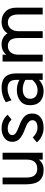

<svg xmlns="http://www.w3.org/2000/svg" viewBox="914 -1478 575 2444"><g transform="rotate(-90 1202.0 -255.5)"><path d="M392.6 0Q392.6 -12.7 392.6 -48.8Q345.7 11.7 263.7 11.7Q170.9 11.7 124 -42Q78.1 -95.7 78.1 -215.8Q78.1 -314.5 78.1 -510.7Q99.6 -510.7 165 -510.7Q165 -433.6 165 -203.1Q165 -133.8 194.3 -101.6Q223.6 -69.3 275.4 -69.3Q392.6 -69.3 392.6 -201.2Q392.6 -304.7 392.6 -510.7Q415 -510.7 480.5 -510.7Q480.5 -382.8 480.5 0Q458 0 392.6 0Z M797.9 11.7Q742.2 11.7 693.4 -11.7Q643.6 -35.2 612.3 -74.2Q632.8 -91.8 674.8 -127Q731.4 -66.4 799.8 -66.4Q842.8 -66.4 868.2 -82Q894.5 -98.6 894.5 -130.9Q894.5 -155.3 875 -174.8Q856.4 -194.3 836.9 -203.1Q816.4 -212.9 777.3 -227.5Q699.2 -256.8 659.2 -293Q619.1 -329.1 619.1 -387.7Q619.1 -450.2 668 -486.3Q716.8 -523.4 791 -523.4Q898.4 -523.4 963.9 -446.3Q943.4 -429.7 903.3 -396.5Q856.4 -445.3 790 -445.3Q752 -445.3 728.5 -429.7Q705.1 -415 705.1 -387.7Q705.1 -373 712.9 -360.4Q720.7 -347.7 739.3 -336.9Q759.8 -326.2 770.5 -320.3Q782.2 -315.4 813.5 -302.7Q894.5 -274.4 936.5 -237.3Q979.5 -200.2 979.5 -132.8Q979.5 -65.4 930.7 -26.4Q881.8 11.7 797.9 11.7Z M1408.2 0Q1408.2 -11.7 1408.2 -46.9Q1345.7 11.7 1263.7 11.7Q1182.6 11.7 1133.8 -32.2Q1085 -77.1 1085 -160.2Q1085 -243.2 1140.6 -286.1Q1195.3 -329.1 1276.4 -329.1Q1350.6 -329.1 1408.2 -295.9Q1408.2 -307.6 1408.2 -332Q1408.2 -396.5 1379.9 -421.9Q1351.6 -447.3 1296.9 -447.3Q1220.7 -447.3 1148.4 -396.5Q1139.6 -419.9 1123 -468.8Q1205.1 -523.4 1308.6 -523.4Q1490.2 -523.4 1490.2 -338.9Q1490.2 -225.6 1490.2 0Q1469.7 0 1408.2 0ZM1276.4 -65.4Q1351.6 -65.4 1408.2 -131.8Q1408.2 -161.1 1408.2 -219.7Q1353.5 -253.9 1288.1 -253.9Q1235.4 -253.9 1201.2 -230.5Q1167 -206.1 1167 -160.2Q1167 -117.2 1195.3 -90.8Q1224.6 -65.4 1276.4 -65.4Z M2240.2 0Q2240.2 -77.1 2240.2 -309.6Q2240.2 -443.4 2137.7 -443.4Q2088.9 -443.4 2057.6 -405.3Q2027.3 -368.2 2027.3 -306.6Q2027.3 -205.1 2027.3 0Q2005.9 0 1940.4 0Q1940.4 -77.1 1940.4 -309.6Q1940.4 -443.4 1838.9 -443.4Q1787.1 -443.4 1757.8 -407.2Q1728.5 -372.1 1728.5 -310.5Q1728.5 -207 1728.5 0Q1707 0 1641.6 0Q1641.6 -127.9 1641.6 -510.7Q1663.1 -510.7 1728.5 -510.7Q1728.5 -499 1728.5 -462.9Q1773.4 -523.4 1862.3 -523.4Q1905.3 -523.4 1942.4 -503.9Q1978.5 -484.4 2000 -448.2Q2048.8 -523.4 2147.5 -523.4Q2227.5 -523.4 2277.3 -473.6Q2327.1 -424.8 2327.1 -335Q2327.1 -223.6 2327.1 0Q2305.7 0 2240.2 0Z"/></g></svg>

Font: Overpass
Style: Regular
Weight: 400
Designer: Delve Withrington, Thomas Jockin
Version: Version 3.000;DELV;Overpass; ttfautohint (v1.5)